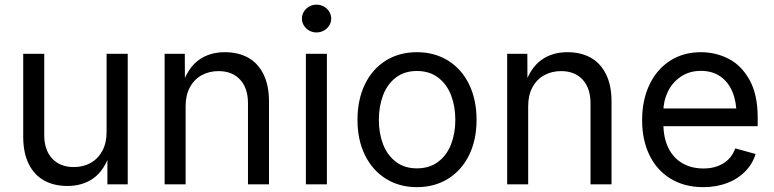

<svg xmlns="http://www.w3.org/2000/svg" viewBox="-20 -771 3238 803"><path d="M77.1 -199.2V-545.9H165V-206.5Q165 -143.6 198.2 -107.9Q231.4 -72.3 288.6 -72.3Q328.1 -72.3 359.1 -89.6Q390.1 -106.9 408 -140.1Q425.8 -173.3 425.8 -218.8V-545.9H514.2V0H429.2V-132.3H440.9Q417 -58.6 371.3 -25.9Q325.7 6.8 262.2 6.8Q206.1 6.8 164.6 -16.1Q123 -39.1 100.1 -85.4Q77.1 -131.8 77.1 -199.2Z M756.3 0H668.5V-545.9H752.9L753.4 -413.6H741.2Q765.1 -486.3 810.5 -519.5Q856 -552.7 920.4 -552.7Q976.6 -552.7 1017.8 -529.8Q1059.1 -506.8 1082 -460.4Q1105 -414.1 1105 -346.7V0H1017.1V-339.4Q1017.1 -402.3 984.1 -438Q951.2 -473.6 894 -473.6Q854.5 -473.6 823.2 -456.3Q792 -439 774.2 -405.8Q756.3 -372.6 756.3 -327.1Z M1259.3 -545.9H1347.2V0H1259.3ZM1242.7 -693.4Q1242.7 -709 1251 -722.4Q1259.3 -735.8 1273.2 -743.7Q1287.1 -751.5 1303.7 -751.5Q1320.3 -751.5 1334.5 -743.7Q1348.6 -735.8 1356.9 -722.4Q1365.2 -709 1365.2 -693.4Q1365.2 -677.7 1356.9 -664.3Q1348.6 -650.9 1334.5 -643.1Q1320.3 -635.3 1303.7 -635.3Q1287.1 -635.3 1273.2 -643.1Q1259.3 -650.9 1251 -664.3Q1242.7 -677.7 1242.7 -693.4Z M1475.1 -269.5Q1475.1 -354 1506.1 -418.2Q1537.1 -482.4 1593.5 -517.6Q1649.9 -552.7 1723.6 -552.7Q1797.4 -552.7 1854 -517.6Q1910.6 -482.4 1941.9 -418.2Q1973.1 -354 1973.1 -269.5Q1973.1 -186 1941.9 -122.3Q1910.6 -58.6 1854 -23.4Q1797.4 11.7 1723.6 11.7Q1650.4 11.7 1594 -23.4Q1537.6 -58.6 1506.3 -122.3Q1475.1 -186 1475.1 -269.5ZM1884.3 -269.5Q1884.3 -325.7 1866.7 -372.1Q1849.1 -418.5 1812.7 -446.3Q1776.4 -474.1 1723.6 -474.1Q1671.4 -474.1 1635.5 -446.5Q1599.6 -418.9 1582 -372.3Q1564.5 -325.7 1564.5 -269.5Q1564.5 -213.9 1582 -168Q1599.6 -122.1 1635.5 -94.5Q1671.4 -66.9 1723.6 -66.9Q1776.4 -66.9 1812.7 -94.5Q1849.1 -122.1 1866.7 -168Q1884.3 -213.9 1884.3 -269.5Z M2189 0H2101.1V-545.9H2185.5L2186 -413.6H2173.8Q2197.8 -486.3 2243.2 -519.5Q2288.6 -552.7 2353 -552.7Q2409.2 -552.7 2450.4 -529.8Q2491.7 -506.8 2514.6 -460.4Q2537.6 -414.1 2537.6 -346.7V0H2449.7V-339.4Q2449.7 -402.3 2416.7 -438Q2383.8 -473.6 2326.7 -473.6Q2287.1 -473.6 2255.9 -456.3Q2224.6 -439 2206.8 -405.8Q2189 -372.6 2189 -327.1Z M2665.5 -268.6Q2665.5 -351.6 2696 -416.3Q2726.6 -481 2782.2 -516.8Q2837.9 -552.7 2911.1 -552.7Q2973.6 -552.7 3027.3 -525.1Q3081.1 -497.6 3115 -436.3Q3148.9 -375 3148.9 -279.8V-243.2H2725.1V-317.4H3101.6L3060.5 -290Q3060.5 -344.7 3043.5 -386.2Q3026.4 -427.7 2992.9 -451.2Q2959.5 -474.6 2911.1 -474.6Q2863.8 -474.6 2828.1 -450.9Q2792.5 -427.2 2773.4 -388.2Q2754.4 -349.1 2754.4 -304.2V-254.9Q2754.4 -195.3 2775.1 -152.8Q2795.9 -110.4 2833.7 -88.4Q2871.6 -66.4 2921.9 -66.4Q2970.7 -66.4 3005.4 -87.9Q3040 -109.4 3055.2 -150.4L3140.1 -127Q3127.4 -85.4 3096.9 -54.2Q3066.4 -22.9 3021.5 -5.6Q2976.6 11.7 2921.4 11.7Q2843.3 11.7 2785.4 -23.2Q2727.5 -58.1 2696.5 -121.6Q2665.5 -185.1 2665.5 -268.6Z"/></svg>

Font: Inter RS Variable
Style: Regular
Weight: 400
Designer: Rasmus Andersson (customised by Maria Ramos and Noel Pretorius)
Foundry: rsms
Version: Version 3.001;Glyphs 3.2.3 (3260)